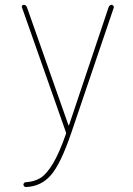

<svg xmlns="http://www.w3.org/2000/svg" viewBox="-20 -750 540 780"><path d="M247.1 -214.8 69.3 -719.7Q67.4 -723.6 69.8 -727.1Q72.3 -730.5 76.2 -730.5Q85.9 -730.5 89.8 -719.7L257.8 -242.2Q257.8 -241.2 258.8 -241.2Q260.7 -241.2 260.7 -242.2L420.9 -719.7Q423.8 -729.5 433.6 -730.5Q436.5 -730.5 439.9 -727.1Q443.4 -723.6 442.4 -719.7L269.5 -210Q226.6 -84 186.5 -38.1Q146.5 7.8 85 9.8Q81.1 9.8 78.1 6.8Q75.2 3.9 75.2 0Q75.2 -3.9 78.1 -6.8Q81.1 -9.8 85 -9.8Q119.1 -11.7 144 -26.9Q168.9 -42 194.8 -85Q220.7 -127.9 248 -206.1Q249 -209 247.1 -214.8Z"/></svg>

Font: Rounded-X Mgen+ 1m thin
Style: Regular
Weight: 100
Designer: [Source Han Sans]
Ryoko NISHIZUKA  (kana & ideographs); Paul D. Hunt (Latin, Greek & Cyrillic); Wenlong ZHANG  (bopomofo
Version: Version 1.059.20150602